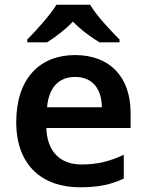

<svg xmlns="http://www.w3.org/2000/svg" viewBox="-20 -786 621 816"><path d="M363 -766H220C193 -721 133 -656 96 -618V-606H180C215 -628 255 -658 290 -694C325 -658 368 -627 403 -606H488V-618C451 -655 389 -721 363 -766ZM299 -552C149 -552 49 -452 49 -267C49 -82 161 10 320 10C400 10 452 -2 506 -27V-128C447 -101 396 -87 326 -87C234 -87 180 -144 177 -242H535V-306C535 -461 445 -552 299 -552ZM299 -459C376 -459 412 -405 413 -330H180C187 -415 231 -459 299 -459Z"/></svg>

Font: Noto Sans Telugu SemiBold
Style: Regular
Weight: 600
Designer: Jelle Bosma - Monotype Design Team
Foundry: Monotype Imaging Inc.
Version: Version 2.005